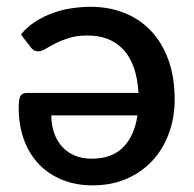

<svg xmlns="http://www.w3.org/2000/svg" viewBox="-20 -538 571 565"><path d="M252 7.5C289.7 7.5 323.4 0.9 353.2 -12.2C383.1 -25.4 408.4 -43.3 429.3 -66C450.1 -88.7 466.1 -115.4 477.3 -146.2C488.4 -177.1 494 -210 494 -245C494 -289.3 487.8 -328.5 475.3 -362.5C462.8 -396.5 445.5 -425 423.5 -448C401.5 -471 375.4 -488.4 345.3 -500.2C315.1 -512.1 282.3 -518 247 -518C228.7 -518 210 -516.6 191 -513.7C172 -510.9 153.5 -506.2 135.5 -499.7C117.5 -493.2 100.4 -484.8 84.3 -474.5C68.1 -464.2 53.8 -451.5 41.5 -436.5L72 -397C77 -390.3 83.7 -387 92 -387C98.7 -387 106 -389.4 114 -394.2C122 -399.1 131.7 -404.4 143 -410.2C154.3 -416.1 167.7 -421.4 183 -426.3C198.3 -431.1 216.5 -433.5 237.5 -433.5C259.5 -433.5 279.3 -430.1 297 -423.3C314.7 -416.4 330 -406 343 -392C356 -378 366.3 -360.4 373.8 -339.3C381.3 -318.1 385.8 -293.2 387.5 -264.5H60C50.3 -264.5 43.8 -261.6 40.3 -255.8C36.8 -249.9 35 -238.8 35 -222.5C35 -185.8 40.4 -153.3 51.3 -124.8C62.1 -96.3 77.2 -72.3 96.5 -52.8C115.8 -33.3 138.8 -18.3 165.3 -8C191.8 2.3 220.7 7.5 252 7.5ZM250 -71C230.7 -71 213.6 -74.3 198.8 -80.8C183.9 -87.3 171.5 -96.3 161.5 -107.8C151.5 -119.3 143.9 -132.8 138.8 -148.3C133.6 -163.8 131 -180.5 131 -198.5H384.5C378.5 -158.2 364.4 -126.8 342.3 -104.5C320.1 -82.2 289.3 -71 250 -71Z"/></svg>

Font: Lato Semibold
Style: Regular
Weight: 600
Designer: Lukasz Dziedzic
Foundry: tyPoland Lukasz Dziedzic
Version: Version 2.006; 2014-01-15